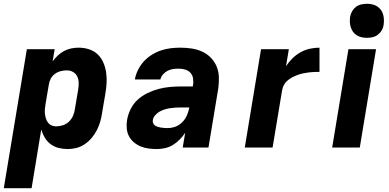

<svg xmlns="http://www.w3.org/2000/svg" viewBox="-35 -780 2055 1015"><path d="M-15 215 107 -520H254L243 -455Q255 -472 270.5 -486.5Q286 -501 304 -510.5Q322 -520 341.5 -524Q361 -528 380 -528Q409 -528 435.5 -519.5Q462 -511 481 -493Q500 -475 511 -450Q522 -425 526 -397.5Q530 -370 528.5 -341.5Q527 -313 522 -285L505 -185Q502 -162 495.5 -139Q489 -116 478 -94Q467 -72 451 -52.5Q435 -33 414 -18.5Q393 -4 369.5 2Q346 8 323 8Q298 8 274.5 2Q251 -4 232.5 -18Q214 -32 202 -52Q190 -72 183 -95L132 215ZM262 -112Q280 -112 298 -118Q316 -124 330 -137.5Q344 -151 351.5 -169Q359 -187 361 -204L378 -304Q381 -323 381 -341Q381 -359 374 -374.5Q367 -390 352 -399Q337 -408 319 -408Q303 -408 286.5 -404Q270 -400 255.5 -389.5Q241 -379 233 -363.5Q225 -348 223 -332L206 -232Q204 -219 202.5 -205.5Q201 -192 202.5 -179Q204 -166 207.5 -154Q211 -142 218.5 -132Q226 -122 237.5 -117Q249 -112 262 -112Z M795 8Q772 8 750 5Q728 2 708.5 -6Q689 -14 672.5 -28Q656 -42 646.5 -60.5Q637 -79 635 -101.5Q633 -124 637 -147Q642 -176 656 -204Q670 -232 693 -253Q716 -274 745 -288Q774 -302 802.5 -309.5Q831 -317 860.5 -320Q890 -323 919 -323H984L986 -331Q988 -348 985.5 -365.5Q983 -383 972 -395Q961 -407 944.5 -412Q928 -417 910 -417Q895 -417 880 -415Q865 -413 851.5 -406Q838 -399 827 -387Q816 -375 813 -360H678Q682 -385 694.5 -410Q707 -435 725 -455Q743 -475 767 -490Q791 -505 816.5 -513.5Q842 -522 867.5 -525Q893 -528 919 -528Q949 -528 978.5 -523.5Q1008 -519 1034 -507Q1060 -495 1079.5 -475Q1099 -455 1110 -429Q1121 -403 1122 -373Q1123 -343 1119 -313L1067 0H931L944 -78Q931 -59 915 -42.5Q899 -26 879.5 -14Q860 -2 838 3Q816 8 795 8ZM851 -103Q872 -103 892.5 -110.5Q913 -118 929 -134.5Q945 -151 953.5 -171Q962 -191 966 -212H920Q906 -212 891.5 -211Q877 -210 863.5 -208Q850 -206 835.5 -201.5Q821 -197 808.5 -190Q796 -183 785.5 -171Q775 -159 773 -145Q771 -137 774.5 -129Q778 -121 784.5 -116.5Q791 -112 799 -109.5Q807 -107 816 -105.5Q825 -104 834 -103.5Q843 -103 851 -103Z M1259 0 1345 -520H1492L1477 -430Q1492 -453 1511.5 -472Q1531 -491 1554.5 -504Q1578 -517 1603.5 -522.5Q1629 -528 1654 -528V-400Q1639 -400 1625 -399.5Q1611 -399 1596 -397Q1581 -395 1566.5 -392Q1552 -389 1537.5 -383.5Q1523 -378 1509.5 -371Q1496 -364 1484 -353.5Q1472 -343 1465 -329Q1458 -315 1456 -301L1406 0Z M1721 0 1807 -520H1953L1867 0ZM1905 -580Q1891 -580 1877 -583Q1863 -586 1851 -593.5Q1839 -601 1831.5 -611.5Q1824 -622 1819.5 -635.5Q1815 -649 1814.5 -663Q1814 -677 1816 -692Q1819 -707 1826.5 -720.5Q1834 -734 1846.5 -743.5Q1859 -753 1874.5 -756.5Q1890 -760 1905 -760Q1919 -760 1933 -757Q1947 -754 1958.5 -746.5Q1970 -739 1978 -728.5Q1986 -718 1990 -704.5Q1994 -691 1994.5 -677Q1995 -663 1993 -648Q1991 -633 1983 -619.5Q1975 -606 1962.5 -596.5Q1950 -587 1935 -583.5Q1920 -580 1905 -580Z"/></svg>

Font: Iosevka Aile Heavy Oblique
Style: Regular
Weight: 900
Italic angle: -9°
Designer: Belleve Invis
Foundry: Belleve Invis
Version: Version 31.1.0; ttfautohint (v1.8.4)